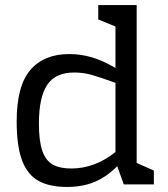

<svg xmlns="http://www.w3.org/2000/svg" viewBox="-20 -730 664 760"><path d="M589 -55V0H470L444 -72Q402 -30 354.5 -10Q307 10 245 10Q177 10 133.5 -13.5Q90 -37 68 -93.5Q46 -150 46 -249Q46 -390 100 -453Q154 -516 254 -516Q300 -516 344 -503Q388 -490 437 -461V-625L369 -653V-710H521V-85ZM262 -63Q355 -63 437 -128V-402Q374 -425 341.5 -434Q309 -443 274 -443Q199 -443 166.5 -393.5Q134 -344 134 -241Q134 -172 147.5 -133Q161 -94 189 -78.5Q217 -63 262 -63Z"/></svg>

Font: Rhodium Libre
Style: Regular
Weight: 400
Designer: James Puckett
Foundry: Dunwich Type Founders
Version: Version 1.001; ttfautohint (v1.3)